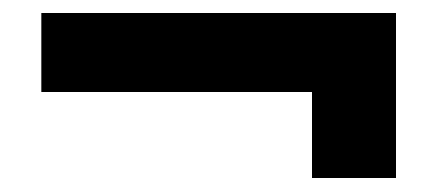

<svg xmlns="http://www.w3.org/2000/svg" viewBox="-20 -330 656 288"><path d="M42 -310.5H574V-63H448V-192H42Z"/></svg>

Font: Anybody Wide
Style: Bold
Weight: 700
Width: 7
Designer: Tyler Finck
Foundry: Etcetera Type Company
Version: Version 1.000; ttfautohint (v1.8)